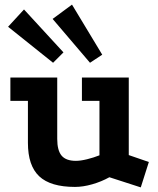

<svg xmlns="http://www.w3.org/2000/svg" viewBox="-20 -790 686 832"><path d="M454 -22Q420 -3 380 8.5Q340 20 305 20Q199 20 150 -26Q101 -72 101 -171V-353H25V-454H228V-188Q228 -138 247 -115.5Q266 -93 309 -93Q329 -93 357.5 -100Q386 -107 411 -117V-353H335V-454H538V-118L625 -88L590 22ZM292 -770 423 -553 370 -518 208 -708ZM84 -749 255 -563 210 -518 15 -674Z"/></svg>

Font: Podkova ExtraBold
Style: Regular
Weight: 800
Designer: Ilya Yudin
Foundry: Cyreal (www.cyreal.org)
Version: Version 2.103